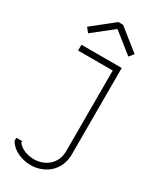

<svg xmlns="http://www.w3.org/2000/svg" viewBox="-227 -949 845 1032"><g transform="rotate(30 196.0 -433.0)"><path d="M198 -848 321 -750 344 -778 211 -884H182L49 -778L71 -750L195 -848ZM71 -679V-643H286V-143C286 -62 223 -18 157 -18C116 -18 74 -34 54 -62V-71H18V-52L21 -47C48 -4 105 18 157 18C242 18 321 -40 321 -143V-679Z"/></g></svg>

Font: Rawengulk
Style: Regular
Weight: 400
Version: Version 0.9